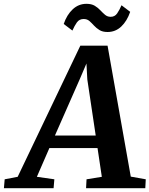

<svg xmlns="http://www.w3.org/2000/svg" viewBox="-94 -985 782 1005"><path d="M-73.5 0 -69.5 -46.5 -1.5 -59.5 326.5 -746H469L590.5 -60.5L669 -46.5L666.5 0H356.5L359 -46.5L439 -59.5L416.5 -210H164.5L99 -59.5L190.5 -46.5L186.5 0ZM193.5 -275.5H407L363 -569.5L358.5 -652.5L325 -574ZM469 -817.5Q443 -817.5 426.5 -827.8Q410 -838 398 -851.2Q386 -864.5 374 -875Q362 -885.5 344 -885.5Q321 -885.5 308.5 -867.8Q296 -850 285 -825L239.5 -859.5Q256 -908 286.8 -936.5Q317.5 -965 358.5 -965Q385 -965 402 -954.8Q419 -944.5 431.2 -931.2Q443.5 -918 455.5 -907.8Q467.5 -897.5 484 -897Q506.5 -896.5 519 -914.5Q531.5 -932.5 542 -957.5L587.5 -923Q571 -875 540.8 -846.2Q510.5 -817.5 469 -817.5Z"/></svg>

Font: Merriweather 20pt
Style: Bold Italic
Weight: 700
Italic angle: -7.8°
Version: Version 2.101